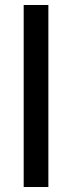

<svg xmlns="http://www.w3.org/2000/svg" viewBox="-20 -750 283 770"><path d="M75 -730H174V0H75Z"/></svg>

Font: Medium
Style: Regular
Weight: 500
Designer: Fernando Haro
Foundry: deFharo
Version: Version 1.787